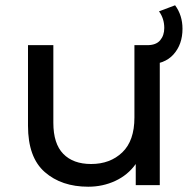

<svg xmlns="http://www.w3.org/2000/svg" viewBox="-20 -701 725 727"><path d="M314 6Q213 6 149.5 -49.5Q86 -105 86 -225V-530H182V-236Q182 -157 219.5 -118.5Q257 -80 325 -80Q397 -80 443 -124Q489 -168 489 -256V-530H585V0H494V-80Q464 -38 416.5 -16Q369 6 314 6ZM538 -457H520V-530H538Q571 -530 586.5 -548.5Q602 -567 602 -595Q602 -631 582 -658L643 -681Q671 -643 671 -592Q671 -533 637 -495Q603 -457 538 -457Z"/></svg>

Font: Argentum Novus
Style: Regular
Weight: 400
Designer: Julieta Ulanovsky
Foundry: Julieta Ulanovsky
Version: Version 7.20;July 27, 2021;FontCreator 13.0.0.2683 64-bit